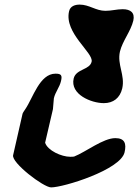

<svg xmlns="http://www.w3.org/2000/svg" viewBox="-20 -747 601 834"><path d="M300 -406C284 -337 376 -299 431 -299C472 -299 501 -321 511 -363C524 -421 488 -466 501 -523C512 -569 548 -611 559 -657C567 -692 547 -707 513 -707C488 -707 464 -700 438 -700C396 -700 368 -727 326 -727C307 -727 285 -721 280 -698C258 -603 387 -518 378 -479C370 -443 310 -448 300 -406ZM221 -427C152 -427 123 -321 90 -273C87 -269 78 -255 78 -253L37 -73C29 -40 169 67 202 67C256 67 503 -9 521 -85C530 -123 522 -147 481 -147C428 -147 353 -87 302 -67C299 -66 288 -66 285 -66C247 -66 187 -93 176 -127C181 -149 205 -251 210 -273C211 -278 213 -315 214 -320C220 -347 239 -368 245 -395C251 -420 246 -427 221 -427Z"/></svg>

Font: Charger
Style: OversprayIt
Weight: 400
Designer: Jasper
Foundry: Cannot Into Space Fonts
Version: Version 0.980